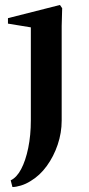

<svg xmlns="http://www.w3.org/2000/svg" viewBox="-20 -536 359 772"><path d="M30 216 23 189Q47 178 65 144Q83 110 93.5 59Q104 8 104 -52V-426L12 -441V-463L221 -516L230 -503L228 -432V-51Q228 -2 212 45.5Q196 93 168 131.5Q140 170 103 192Q84 204 64 210Q44 216 30 216Z"/></svg>

Font: Wittgenstein Semibold
Style: Regular
Weight: 600
Designer: Jörg Drees
Foundry: Jörg Drees
Version: Version 1.303; ttfautohint (v1.8.4.7-5d5b)